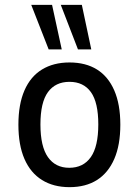

<svg xmlns="http://www.w3.org/2000/svg" viewBox="-20 -764 573 793"><path d="M267 9Q201 9 153.5 -20.5Q106 -50 81 -107.5Q56 -165 56 -249Q56 -333 81 -390.5Q106 -448 153.5 -477Q201 -506 267 -506Q334 -506 380.5 -477Q427 -448 452 -390.5Q477 -333 477 -249Q477 -165 452 -107.5Q427 -50 380.5 -20.5Q334 9 267 9ZM266 -71Q324 -71 355 -115Q386 -159 386 -250Q386 -341 355.5 -383.5Q325 -426 267 -426Q209 -426 178 -383.5Q147 -341 147 -250Q147 -159 178 -115Q209 -71 266 -71ZM302 -560 231 -744H318L357 -560ZM181 -560 109 -744H195L235 -560Z"/></svg>

Font: Nunito Sans 7pt Condensed Medium
Style: Regular
Weight: 500
Width: 3
Designer: Vernon Adams
Foundry: Vernon Adams
Version: Version 3.101;gftools[0.9.27]